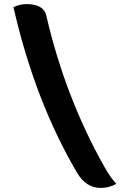

<svg xmlns="http://www.w3.org/2000/svg" viewBox="-20 -786 640 942"><path d="M46 -751Q79 -766 110 -766Q151 -766 176 -752Q201 -738 207 -710Q300 -308 493 34Q507 59 521 79Q535 99 551 116Q515 136 474 136Q403 136 359 63Q151 -290 46 -751Z"/></svg>

Font: Recursive Mn Csl St
Style: Bold
Weight: 700
Monospace: yes
Version: Version 1.079;hotconv 1.0.112;makeotfexe 2.5.65598; ttfautoh